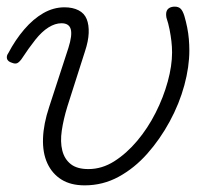

<svg xmlns="http://www.w3.org/2000/svg" viewBox="-28 -539 652 578"><path d="M227 19Q185 19 157 1.5Q129 -16 114.5 -47.5Q100 -79 101.5 -122.5Q103 -166 120 -217L178 -395Q190 -433 185 -451Q180 -469 157 -469Q138 -469 118 -456.5Q98 -444 78.5 -419.5Q59 -395 36 -360Q30 -352 24 -349Q18 -346 8 -350Q-5 -354 -7 -362.5Q-9 -371 -3 -379Q18 -419 45 -450.5Q72 -482 102.5 -499.5Q133 -517 166 -517Q191 -517 208.5 -508Q226 -499 233 -481.5Q240 -464 239 -439.5Q238 -415 228 -385L175 -219Q163 -180 158 -146Q153 -112 159.5 -86Q166 -60 185 -45Q204 -30 238 -30Q279 -30 316 -53.5Q353 -77 385 -115Q417 -153 440.5 -199.5Q464 -246 477 -293.5Q490 -341 490 -381Q490 -398 488 -415Q486 -432 482.5 -450Q479 -468 473 -486Q471 -498 473.5 -505Q476 -512 482.5 -515.5Q489 -519 498 -519Q509 -519 515.5 -513Q522 -507 527 -491Q532 -474 535.5 -456.5Q539 -439 540.5 -421.5Q542 -404 542 -387Q542 -338 527 -282.5Q512 -227 483 -173.5Q454 -120 415.5 -76.5Q377 -33 329.5 -7Q282 19 227 19Z"/></svg>

Font: Playwrite CU ExtraLight
Style: Regular
Weight: 250
Designer: Veronika Burian, José Scaglione
Foundry: TypeTogether
Version: Version 1.002